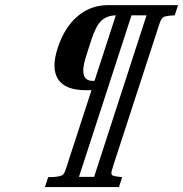

<svg xmlns="http://www.w3.org/2000/svg" viewBox="-20 -613 720 755"><path d="M350.1 82.5 556.2 -552.7H497.1L290.5 82.5ZM318.4 -391.6Q287.1 -294.9 345.2 -294.9H351.6L435.5 -552.7Q399.4 -551.8 378.2 -531.2Q356.9 -510.7 339.4 -457ZM169.4 83.5H174.8Q215.8 83.5 228 73.7L234.4 64Q236.8 59.6 250.5 16.1L339.8 -258.3H317.9Q236.8 -258.3 208.7 -301Q180.7 -343.8 206.8 -424.1Q232.9 -504.4 284.4 -548.6Q335.9 -592.8 404.8 -592.8H680.2L667 -552.7Q631.3 -551.3 622.3 -545.4Q613.3 -539.6 606.4 -517.6L432.6 16.1Q419.9 55.7 418.5 62.5Q417 69.3 419.9 74.7Q422.9 80.1 460.4 83.5L447.8 122.6H156.7Z"/></svg>

Font: RIT Rachana
Style: Bold Italic
Weight: 700
Designer: Hussain KH
Version: 1.4.7